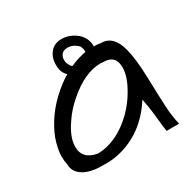

<svg xmlns="http://www.w3.org/2000/svg" viewBox="-125 -652 759 766"><g transform="rotate(-30 254.5 -269.5)"><path d="M410.2 -162.1Q336.9 -46.9 214.8 -19.5Q186.5 -13.7 163.6 -13.7Q140.6 -13.7 125.5 -14.2Q110.4 -14.6 91.8 -18.6Q73.2 -22.5 57.6 -31.2Q21.5 -51.8 21.5 -88.9Q17.6 -106.4 17.6 -128.4Q17.6 -150.4 27.3 -186.5Q37.1 -222.7 63 -264.6Q88.9 -306.6 126 -341.8Q203.1 -416 293 -437.5Q319.3 -443.4 341.3 -443.4Q363.3 -443.4 380.9 -440.4Q437.5 -440.4 457 -363.3Q469.7 -314.5 472.2 -227.1Q474.6 -139.6 477.1 -92.3Q479.5 -44.9 489.3 -5.9H431.6Q427.7 -32.2 425.8 -52.7Q423.8 -73.2 421.9 -90.8Q417 -131.8 410.2 -162.1ZM406.2 -313.5Q406.2 -370.1 350.6 -370.1Q343.8 -371.1 336.9 -371.1Q265.6 -371.1 186.5 -302.7Q149.4 -271.5 123 -232.4Q84 -176.8 84 -132.8Q84 -75.2 150.4 -64.5Q238.3 -66.4 318.4 -144.5Q352.5 -178.7 375 -218.8Q406.2 -272.5 406.2 -313.5ZM192.4 -501Q211.9 -533.2 251 -533.2Q276.4 -533.2 298.8 -521.5Q344.7 -497.1 348.6 -452.1Q348.6 -403.3 328.1 -387.2Q307.6 -371.1 268.6 -371.1Q238.3 -371.1 218.3 -385.7Q198.2 -400.4 189.5 -415Q180.7 -429.7 180.7 -455.6Q180.7 -481.4 192.4 -501ZM302.7 -468.8Q281.2 -491.2 254.9 -491.2Q224.6 -491.2 218.8 -461.9Q218.8 -459 218.8 -449.7Q218.8 -440.4 230.5 -421.9Q251 -405.3 267.6 -405.3Q301.8 -405.3 308.6 -434.6Q308.6 -439.5 308.6 -447.3Q308.6 -455.1 302.7 -468.8Z"/></g></svg>

Font: Architects Daughter
Style: Regular
Weight: 400
Designer: Kimberly Geswein
Foundry: Kimberly Geswein
Version: Version 1.003 2010